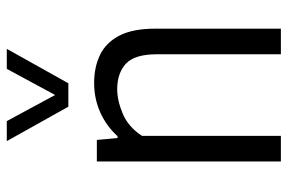

<svg xmlns="http://www.w3.org/2000/svg" viewBox="-161 -687 848 566"><g transform="rotate(-90 263.0 -404.0)"><path d="M70 0V-542.5H133.5L139 -481.5H144.5Q174.5 -514.5 214.8 -532.5Q255 -550.5 301.5 -550.5Q348 -550.5 384 -533.2Q420 -516 440.8 -476.5Q461.5 -437 461.5 -369.5V0H386V-365.5Q386 -431.5 358 -457Q330 -482.5 283 -482.5Q250 -482.5 211 -466.2Q172 -450 145.5 -409.5V0ZM231.5 -626.5 130 -808H189L266 -665.5L343 -808H402L300.5 -626.5Z"/></g></svg>

Font: Encode Sans Semi Condensed
Style: Regular
Weight: 400
Width: 4
Designer: Multiple Designers
Foundry: Impallari Type
Version: Version 3.000; ttfautohint (v1.8.3) -l 8 -r 50 -G 200 -x 14 